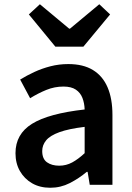

<svg xmlns="http://www.w3.org/2000/svg" viewBox="-20 -871 623 905"><path d="M217 14Q168 14 131.5 -7Q95 -28 74 -64.5Q53 -101 53 -149Q53 -239 131 -287.5Q209 -336 379 -355Q378 -385 368.5 -409.5Q359 -434 337.5 -448.5Q316 -463 279 -463Q237 -463 198 -447Q159 -431 122 -408L75 -496Q106 -515 141.5 -531.5Q177 -548 217.5 -558.5Q258 -569 302 -569Q372 -569 418 -541Q464 -513 487 -459.5Q510 -406 510 -329V0H403L393 -61H389Q352 -30 309 -8Q266 14 217 14ZM259 -90Q292 -90 320.5 -105.5Q349 -121 379 -149V-273Q304 -264 260 -248Q216 -232 197.5 -209.5Q179 -187 179 -159Q179 -122 201.5 -106Q224 -90 259 -90ZM241 -651 116 -803 168 -851 306 -736H310L448 -851L499 -803L373 -651Z"/></svg>

Font: Noto Sans SC SemiBold
Style: Regular
Weight: 600
Designer: Ryoko NISHIZUKA 西塚涼子 (kana, bopomofo & ideographs); Paul D. Hunt (Latin, Greek & Cyrillic); Sandoll Communications 산돌커뮤니
Foundry: Adobe
Version: Version 2.004-H2;hotconv 1.0.118;makeotfexe 2.5.65603